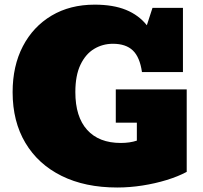

<svg xmlns="http://www.w3.org/2000/svg" viewBox="-20 -812 896 846"><path d="M496.6 14.2Q354.5 14.2 251.2 -37.1Q147.9 -88.4 91.8 -182.6Q35.6 -276.9 35.6 -405.8Q35.6 -521.5 80.8 -608.2Q126 -694.8 207.3 -743.2Q288.6 -791.5 397 -791.5Q478.5 -791.5 534.9 -768.6Q591.3 -745.6 627 -700.7L651.9 -777.3H786.1V-494.6H605.5Q596.2 -560.1 565.4 -589.6Q534.7 -619.1 477.5 -619.1Q432.1 -619.1 394.5 -596.4Q356.9 -573.7 334.5 -526.6Q312 -479.5 312 -406.2Q312 -297.4 364 -239.7Q416 -182.1 512.2 -182.1Q552.2 -182.1 583 -192.4V-271.5H490.2V-418H802.7V-54.7Q765.6 -34.7 714.8 -19Q664.1 -3.4 607.9 5.4Q551.8 14.2 496.6 14.2Z"/></svg>

Font: Bevan
Style: Regular
Weight: 400
Designer: Vernon Adams
Foundry: Vernon Adams
Version: Version 2.100; ttfautohint (v1.8.3)